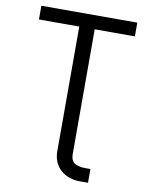

<svg xmlns="http://www.w3.org/2000/svg" viewBox="-99 -800 840 1076"><g transform="rotate(10 321.0 -262.0)"><path d="M365.2 0V58.6Q365.2 101.1 390.6 113.8Q416 126.5 450.2 126H477.5V204.1H428.7Q398.9 204.1 371.8 194.8Q344.7 185.5 323.2 167.2Q301.8 148.9 289.6 121.8Q277.3 94.7 277.3 59.6V0ZM47.9 -649.4V-727.5H593.8V-649.4H365.2V0H277.3V-649.4Z"/></g></svg>

Font: Inter V
Style: 
Weight: 400
Designer: Rasmus Andersson
Foundry: rsms
Version: Version 4.000;git-a3f224843